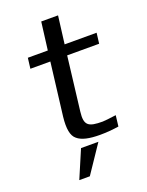

<svg xmlns="http://www.w3.org/2000/svg" viewBox="-153 -710 747 976"><g transform="rotate(-20 220.5 -222.0)"><path d="M226 -136 261 -427H434L441 -484H268L287 -634H196L177 -484H69L62 -427H170L135 -141C128 -78 135 -38 159 -19C182 1 222 10 280 10C315 10 349 7 382 2L389 -57C351 -52 327 -49 316 -49C239 -49 217 -62 226 -136ZM260 40H166L102 190H159Z"/></g></svg>

Font: Gamestation Text
Style: Italic
Weight: 400
Designer: Jonas Hecksher
Foundry: Jonas Hecksher, Playtypeª, e-types AS
Version: Version 1.003